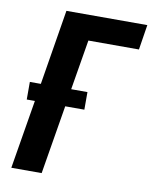

<svg xmlns="http://www.w3.org/2000/svg" viewBox="-83 -797 683 860"><g transform="rotate(10 258.5 -367.5)"><path d="M28 0 80 -313H43V-393H93L149 -735H517L499 -621H269L231 -393H305V-313H218L166 0Z"/></g></svg>

Font: Iosevka Term Curly Hv Obl
Style: Regular
Weight: 900
Italic angle: -9°
Designer: Belleve Invis
Foundry: Belleve Invis
Version: Version 32.3.0